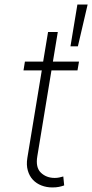

<svg xmlns="http://www.w3.org/2000/svg" viewBox="-20 -817 406 846"><path d="M83.5 -506.7 89.8 -545.5H170.1L191.8 -676.1H234.7L213.1 -545.5H328.1L321.4 -506.7H206.7L144.5 -128.9Q136 -79.2 160.2 -56.1Q184.3 -33 221.2 -33Q232.2 -33 241.1 -35Q250 -36.9 258.9 -39.4L262.8 0Q251.8 3.9 239.7 6.4Q227.6 8.9 210.6 8.9Q185 8.9 162.6 0.2Q140.3 -8.5 124.8 -25Q109.4 -41.5 102.5 -65.9Q95.5 -90.2 100.5 -121.1L164.1 -506.7ZM290.5 -612.9 321 -796.9H366.1L323.2 -612.9Z"/></svg>

Font: Inter P Extra Light
Style: Italic
Weight: 200
Italic angle: 9.39999°
Designer: Rasmus Andersson
Foundry: rsms
Version: Version 3.018;git-588b23468